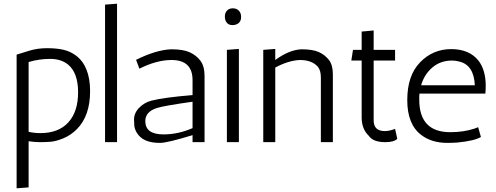

<svg xmlns="http://www.w3.org/2000/svg" viewBox="-20 -770 2687 1040"><path d="M135 -5V245L70 250V-474Q92 -481 137.5 -495Q183 -509 234.5 -509Q286 -509 323.5 -500.5Q361 -492 393 -468Q468 -410 468 -276Q468 -142 396 -70Q363 -37 322.5 -20.5Q282 -4 253 -2Q224 0 196 0Q168 0 135 -5ZM135 -56Q165 -49 199 -49Q297 -49 350 -107Q403 -165 403 -270Q403 -375 349 -420Q311 -451 251.5 -451Q192 -451 135 -434Z M549 0V-745L614 -750V0Z M717 -446Q826 -500 908 -503Q973 -503 1008.5 -486.5Q1044 -470 1066 -440.5Q1088 -411 1088 -358V0H1023V-38Q886 4 847 4Q845 4 844 4Q754 4 721 -51Q709 -71 707.5 -90Q706 -109 706 -122Q706 -158 734 -186.5Q762 -215 801 -225Q867 -242 1023 -255V-336Q1023 -445 909 -445Q829 -445 735 -398ZM767 -114Q767 -42 866 -42Q945 -42 1023 -76V-219Q867 -197 830 -185Q767 -165 767 -114Z M1274 -505V0H1209V-500ZM1239 -634Q1219 -634 1208.5 -647Q1198 -660 1198 -680Q1198 -700 1209.5 -712.5Q1221 -725 1241 -725Q1261 -725 1273.5 -712.5Q1286 -700 1286 -678Q1286 -656 1272.5 -645Q1259 -634 1239 -634Z M1471 -445Q1546 -500 1613 -503Q1674 -503 1707 -488Q1740 -473 1761.5 -445.5Q1783 -418 1783 -368V0H1718V-351Q1718 -388 1702 -408Q1670 -445 1604 -445Q1541 -442 1471 -404V0H1406V-500L1471 -505Z M2132 -18Q2114 0 2067 0Q2001 0 1978 -34Q1939 -71 1939 -134V-442H1883L1892 -500H1939V-599L2004 -605V-500H2120V-442H2004V-118Q2004 -60 2064 -60Q2090 -60 2120 -72Z M2251 -230Q2251 -54 2419 -54Q2490 -54 2549 -73Q2564 -78 2570 -81L2585 -28Q2550 -7 2458 2Q2432 4 2403 4Q2319 4 2263 -38Q2186 -95 2186 -228Q2186 -361 2255.5 -432.5Q2325 -504 2424 -504Q2523 -504 2573 -440Q2611 -389 2611 -305Q2611 -285 2609 -263H2252Q2251 -255 2251 -246ZM2428 -442Q2366 -442 2322 -404.5Q2278 -367 2261 -308H2552Q2547 -419 2466 -437Q2448 -442 2428 -442Z"/></svg>

Font: Antic
Style: Regular
Weight: 400
Designer: Santiago Orozco
Foundry: Typemade
Version: Version 1.0012